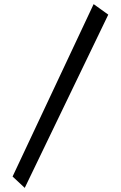

<svg xmlns="http://www.w3.org/2000/svg" viewBox="-20 -881 586 931"><path d="M100 30 41 -25 434 -861 505 -810Z"/></svg>

Font: Marhey Light
Style: Regular
Weight: 400
Version: Version 1.000